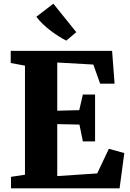

<svg xmlns="http://www.w3.org/2000/svg" viewBox="-20 -1018 702 1038"><path d="M115 -73.5V-663L38 -677.5V-743H586L599.5 -565.5H521.5L484.5 -669L289.5 -680V-419.5L408.5 -422.5L428 -507H494V-253.5H428L409.5 -344.5L289.5 -347V-66L505.5 -80.5L568.5 -213.5L652 -190.5L626.5 0H39.5V-62ZM338 -798.5Q318.5 -808.5 296.8 -822.2Q275 -836 253.2 -852.5Q231.5 -869 211.8 -887.8Q192 -906.5 176.5 -927.5L268.5 -998L392.5 -844L338.5 -798.5Z"/></svg>

Font: Merriweather 28pt Black
Style: Regular
Weight: 900
Version: Version 2.100